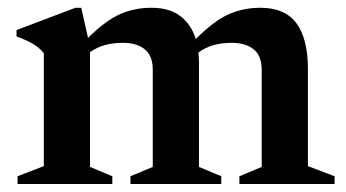

<svg xmlns="http://www.w3.org/2000/svg" viewBox="-20 -462 868 482"><path d="M479.5 -306V-43L535.5 -19.5V0H307.5V-19.5L363.5 -43V-287Q363.5 -322 343.5 -338.2Q323.5 -354.5 288 -354.5Q238.5 -354.5 206 -331V-43L262 -19.5V0H24V-19.5L90 -45V-328.5Q79.5 -341.5 64.2 -351Q49 -360.5 21.5 -370.5V-386.5L169.5 -442.5H184L201 -367Q246.5 -411.5 282.5 -427Q318.5 -442.5 360 -442.5Q406 -442.5 433.2 -421.2Q460.5 -400 471.5 -364Q518 -410.5 554.8 -426.5Q591.5 -442.5 633.5 -442.5Q696 -442.5 724.5 -403.2Q753 -364 753 -289V-45L820 -19.5V0H581V-19.5L637 -43V-287Q637 -322 616.8 -338.2Q596.5 -354.5 561.5 -354.5Q510.5 -354.5 478 -330Q479.5 -318.5 479.5 -306Z"/></svg>

Font: Newsreader Text SemiBold
Style: Regular
Weight: 600
Designer: Hugues Gentile
Foundry: Production Type
Version: Version 1.001